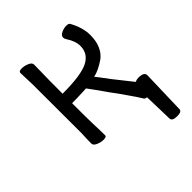

<svg xmlns="http://www.w3.org/2000/svg" viewBox="-186 -592 873 873"><g transform="rotate(-45 250.0 -156.0)"><path d="M414 155 410 13Q397 12 394 4Q389 -5 376 -24L358 -50Q331 -90 305 -124Q280 -161 242 -212L226 -211Q182 -209 150 -209Q150 -100 151 -79Q153 -34 153 1Q153 10 134 10Q118 10 100 2.5Q82 -5 82 -18Q82 -43 84 -81Q84 -376 83.5 -397Q83 -418 82 -440.5Q81 -463 81 -473Q81 -483 100 -483Q116 -483 134 -475.5Q152 -468 152 -455L151 -396Q150 -378 150 -270Q269 -270 315 -293.5Q361 -317 361 -366Q361 -398 337 -434Q332 -442 332 -448Q332 -462 348.5 -469.5Q365 -477 380 -477Q395 -477 399 -470Q428 -417 428 -370Q428 -296 383 -260Q340 -230 306 -223L321 -204L354 -160Q395 -108 423 -73Q434 -78 445 -78Q482 -78 482 -57V-56L476 155Q476 171 446 171Q416 171 414 155Z"/></g></svg>

Font: LXGW WenKai Mono Lite
Style: Regular
Weight: 400
Monospace: yes
Designer: LXGW / Fontworks Inc.
Foundry: LXGW / Fontworks Inc.
Version: Version 1.520; June 14, 2025